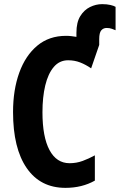

<svg xmlns="http://www.w3.org/2000/svg" viewBox="-20 -897 578 927"><path d="M473 -877Q496 -877 513 -873Q530 -869 538 -864V-751Q531 -754 520 -758Q509 -762 495 -762Q479 -762 469 -750.5Q459 -739 459 -708V-680L420 -567Q394 -585 367 -595.5Q340 -606 309 -606Q267 -606 239.5 -573.5Q212 -541 198.5 -484.5Q185 -428 185 -355Q185 -236 219 -172.5Q253 -109 316 -109Q349 -109 379 -120Q409 -131 438 -147V-25Q376 10 296 10Q175 10 109 -85.5Q43 -181 43 -356Q43 -463 73 -546Q103 -629 160 -676.5Q217 -724 299 -724Q312 -724 324.5 -722.5Q337 -721 349 -719V-739Q349 -789 367.5 -819Q386 -849 414.5 -863Q443 -877 473 -877Z"/></svg>

Font: Noto Sans ExtraCondensed
Style: Bold
Weight: 700
Width: 2
Designer: Monotype Design Team
Foundry: Monotype Imaging Inc.
Version: Version 2.013; ttfautohint (v1.8.4.7-5d5b)